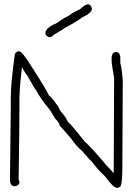

<svg xmlns="http://www.w3.org/2000/svg" viewBox="-20 -913 626 911"><path d="M70.3 -669.9Q84.5 -669.9 127 -601.6Q194.8 -496.6 212.9 -459Q217.3 -459 230.5 -441.4Q232.9 -441.4 248 -418Q252.4 -417 267.6 -384.8Q291 -360.8 302.7 -334Q314.9 -326.2 380.9 -242.2Q414.6 -213.4 484.4 -128.9Q515.6 -98.1 515.6 -93.8H519.5Q521.5 -441.4 521.5 -543Q509.8 -609.4 509.8 -623V-644.5Q513.2 -666 531.2 -666Q546.9 -666 550.8 -644.5V-613.3Q557.6 -592.8 562.5 -531.2Q562.5 -443.4 560.5 -115.2Q560.5 -25.4 546.9 -25.4Q540.5 -21.5 535.2 -21.5Q518.1 -21.5 478.5 -76.2Q442.9 -108.4 414.1 -148.4Q411.1 -148.4 369.1 -197.3Q341.3 -220.2 318.4 -253.9Q291.5 -286.6 263.7 -316.4Q260.7 -332.5 242.2 -349.6Q218.3 -391.1 212.9 -396.5Q172.4 -444.3 150.4 -486.3Q147.5 -486.3 109.4 -554.7Q95.7 -570.8 85.9 -591.8H84Q72.3 -492.7 72.3 -443.4V-404.3Q72.3 -335.4 68.4 -62.5L72.3 -48.8Q72.3 -33.2 50.8 -29.3Q27.3 -29.3 27.3 -60.5Q31.2 -348.1 31.2 -400.4V-449.2Q31.2 -518.1 50.8 -658.2Q59.6 -669.9 70.3 -669.9ZM396.5 -892.6Q412.1 -892.6 416 -871.1Q416 -851.1 369.1 -830.1Q348.1 -812.5 285.2 -779.3Q285.2 -777.3 232.4 -746.1Q232.4 -740.2 214.8 -736.3Q195.3 -742.2 195.3 -755.9Q195.3 -780.3 248 -802.7Q278.3 -825.2 308.6 -839.8Q324.2 -853 359.4 -869.1Q385.3 -892.6 396.5 -892.6Z"/></svg>

Font: CEF Fonts CJK
Style: Regular
Weight: 400
Designer: PartyBoss (派对大魔王)
Version: Release 2.25